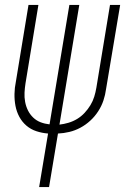

<svg xmlns="http://www.w3.org/2000/svg" viewBox="-20 -540 540 775"><path d="M138 215 174 -1Q149 -3 126.5 -10.5Q104 -18 86.5 -33Q69 -48 58 -68.5Q47 -89 42.5 -112.5Q38 -136 38.5 -161Q39 -186 44 -210L95 -520H135L83 -204Q80 -185 79 -166Q78 -147 81.5 -128.5Q85 -110 93 -94Q101 -78 114 -65.5Q127 -53 144 -46.5Q161 -40 180 -38L260 -520H300L220 -37Q238 -39 256.5 -44.5Q275 -50 291.5 -60Q308 -70 321.5 -84.5Q335 -99 345 -115.5Q355 -132 360.5 -150Q366 -168 369 -186L424 -520H465L408 -180Q405 -157 397.5 -134.5Q390 -112 376.5 -91Q363 -70 344.5 -53Q326 -36 304.5 -24.5Q283 -13 260 -7.5Q237 -2 214 -1L178 215Z"/></svg>

Font: Iosevka SS04 Extralight
Style: Italic
Weight: 200
Italic angle: -9°
Monospace: yes
Designer: Belleve Invis
Foundry: Belleve Invis
Version: Version 19.0.0; ttfautohint (v1.8.4)